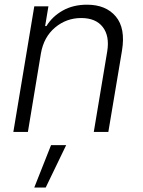

<svg xmlns="http://www.w3.org/2000/svg" viewBox="-20 -573 620 834"><path d="M157.7 -340.9 101.2 0H38L128.9 -545.5H190.3L176.1 -459.9H181.8Q207.4 -501.8 252.7 -527.2Q297.9 -552.6 358 -552.6Q440 -552.6 483 -501.4Q525.9 -450.3 509.9 -353.3L450.6 0H387.4L445.7 -349.4Q456.7 -416.2 426.5 -455.4Q396.3 -494.7 332.7 -494.7Q268.5 -494.7 219.3 -453.5Q170.1 -412.3 157.7 -340.9ZM128.9 241.5 201.7 57.5H267.4L178.6 241.5Z"/></svg>

Font: Inter Light  BETA
Style: Italic
Weight: 300
Italic angle: 9.39999°
Designer: Rasmus Andersson
Foundry: rsms
Version: Version 3.011;git-f93a4a705